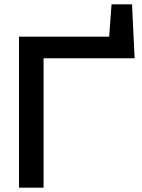

<svg xmlns="http://www.w3.org/2000/svg" viewBox="-20 -870 658 890"><path d="M592 -850H497L486 -700H68V0H182V-600H604Z"/></svg>

Font: Mint Spirit
Style: Bold
Weight: 700
Designer: HARENDAL Hirwen
Foundry: Arkandis Digital Foundry.
Version: Version 1.004;FFEdit